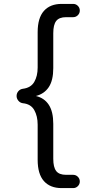

<svg xmlns="http://www.w3.org/2000/svg" viewBox="-20 -815 474 984"><path d="M296 149Q237 149 205 113Q173 77 173 4V-176Q173 -220 155.5 -251Q138 -282 97 -286Q83 -288 74 -299Q65 -310 65 -323Q65 -337 74 -347.5Q83 -358 97 -360Q138 -365 155.5 -395Q173 -425 173 -469V-650Q173 -723 205 -759Q237 -795 296 -795H355Q369 -795 379 -785Q389 -775 389 -761Q389 -747 379 -737Q369 -727 355 -727H319Q283 -727 268 -707.5Q253 -688 253 -645V-466Q253 -403 230 -368.5Q207 -334 164 -323Q207 -313 230 -278Q253 -243 253 -180V-1Q253 42 268 61.5Q283 81 319 81H355Q369 81 379 91Q389 101 389 115Q389 129 379 139Q369 149 355 149Z"/></svg>

Font: Zen Maru Gothic Medium
Style: Regular
Weight: 500
Designer: Yoshimichi Ohira
Foundry: Positype
Version: Version 1.001